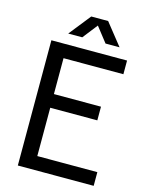

<svg xmlns="http://www.w3.org/2000/svg" viewBox="-130 -965 796 1044"><g transform="rotate(15 268.0 -443.0)"><path d="M75 0V-705H501V-628H134L164 -662V-42L134 -77H502V0ZM132 -349V-426H429V-349ZM154 -764 251 -886H346L443 -764H364L278 -874H319L233 -764Z"/></g></svg>

Font: TikTok Sans 24pt
Style: Regular
Weight: 400
Version: Version 4.000